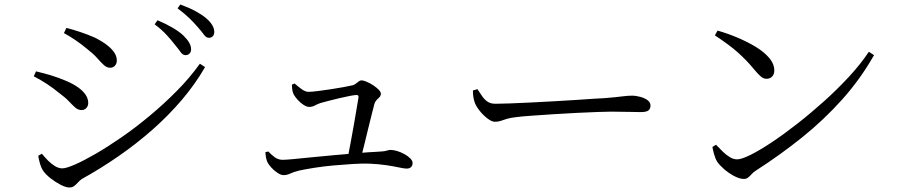

<svg xmlns="http://www.w3.org/2000/svg" viewBox="-20 -819 4000 853"><path d="M804 -574Q792 -574 782.5 -587.5Q773 -601 758 -619Q742 -640 720.5 -663.5Q699 -687 667 -711L680 -729Q718 -713 747.5 -695.5Q777 -678 795 -661Q813 -643 821 -628.5Q829 -614 829 -600Q829 -588 822 -581Q815 -574 804 -574ZM288 14Q273 14 249.5 2Q226 -10 204.5 -27Q183 -44 172 -60Q163 -73 157 -94.5Q151 -116 150 -127L166 -136Q179 -120 194 -105Q209 -90 225 -80.5Q241 -71 257 -71Q274 -71 313 -88Q352 -105 405.5 -136Q459 -167 520.5 -209.5Q582 -252 645 -304.5Q708 -357 765.5 -415Q823 -473 868 -536L891 -521Q848 -446 788.5 -376Q729 -306 657.5 -243Q586 -180 506.5 -125Q427 -70 344 -24Q335 -18 327 -9Q319 0 310 7Q301 14 288 14ZM343 -330Q327 -330 314.5 -341Q302 -352 286 -369Q270 -386 244 -405Q216 -428 188.5 -446Q161 -464 130 -480L140 -502Q178 -493 209 -483.5Q240 -474 273 -460Q304 -447 326 -431.5Q348 -416 360 -398.5Q372 -381 372 -361Q372 -353 368.5 -346Q365 -339 358.5 -334.5Q352 -330 343 -330ZM469 -518Q455 -518 442 -529.5Q429 -541 412.5 -560Q396 -579 369 -600Q343 -622 314 -641.5Q285 -661 264 -672L275 -695Q303 -688 336 -677Q369 -666 401 -652Q435 -635 456.5 -618Q478 -601 488.5 -584.5Q499 -568 499 -550Q499 -537 491 -527.5Q483 -518 469 -518ZM908 -651Q896 -651 886 -665Q876 -679 859 -698Q843 -717 822.5 -737Q802 -757 769 -782L781 -799Q820 -785 848.5 -769.5Q877 -754 896 -738Q932 -707 932 -677Q932 -665 925.5 -658Q919 -651 908 -651Z M1524 -113Q1530 -144 1537.5 -184Q1545 -224 1552 -264Q1559 -304 1564.5 -337Q1570 -370 1573 -388Q1573 -397 1564 -397Q1556 -397 1535 -393Q1514 -389 1488.5 -383Q1463 -377 1440 -371Q1417 -365 1403 -361Q1389 -356 1378 -350Q1367 -344 1354 -344Q1343 -344 1329.5 -352.5Q1316 -361 1304 -374Q1292 -387 1285 -399Q1280 -409 1278.5 -421Q1277 -433 1277 -443L1289 -448Q1301 -437 1318.5 -424Q1336 -411 1351 -411Q1365 -411 1392 -414.5Q1419 -418 1449.5 -422.5Q1480 -427 1506.5 -432Q1533 -437 1546 -440Q1554 -442 1561 -447.5Q1568 -453 1574 -457.5Q1580 -462 1587 -462Q1594 -462 1608.5 -456Q1623 -450 1637.5 -440.5Q1652 -431 1662 -421Q1672 -411 1672 -403Q1672 -393 1665.5 -387Q1659 -381 1652.5 -374Q1646 -367 1643 -356Q1639 -340 1631.5 -311Q1624 -282 1615.5 -246.5Q1607 -211 1598.5 -176.5Q1590 -142 1583 -115ZM1240 -41Q1228 -41 1213 -51Q1198 -61 1186 -74Q1174 -87 1169 -97Q1161 -112 1159 -143L1172 -146Q1185 -132 1200.5 -120.5Q1216 -109 1236 -109Q1248 -109 1281.5 -112Q1315 -115 1362 -120Q1409 -125 1462.5 -129.5Q1516 -134 1567 -138.5Q1618 -143 1659 -145Q1686 -146 1697 -149.5Q1708 -153 1715 -153Q1728 -153 1744.5 -148Q1761 -143 1776.5 -134.5Q1792 -126 1802.5 -115.5Q1813 -105 1813 -95Q1813 -83 1806 -76.5Q1799 -70 1787 -70Q1776 -70 1753 -75Q1730 -80 1697 -85Q1664 -90 1621 -92Q1590 -93 1548.5 -90.5Q1507 -88 1462 -84Q1417 -80 1376.5 -73.5Q1336 -67 1308 -61Q1284 -55 1269.5 -48Q1255 -41 1240 -41Z M2179 -278Q2165 -278 2146.5 -292Q2128 -306 2112.5 -325Q2097 -344 2090 -361Q2085 -375 2083 -388.5Q2081 -402 2081 -417L2101 -423Q2112 -406 2122.5 -391Q2133 -376 2146.5 -367Q2160 -358 2181 -358Q2203 -358 2244 -359.5Q2285 -361 2336 -363.5Q2387 -366 2439.5 -369Q2492 -372 2539.5 -375Q2587 -378 2621 -380.5Q2655 -383 2666 -383Q2716 -387 2742 -390.5Q2768 -394 2787 -394Q2806 -394 2825.5 -388.5Q2845 -383 2857.5 -373.5Q2870 -364 2870 -350Q2870 -336 2861 -328.5Q2852 -321 2826 -321Q2800 -321 2770.5 -322Q2741 -323 2695 -323Q2677 -323 2636 -321.5Q2595 -320 2542.5 -317.5Q2490 -315 2438 -311.5Q2386 -308 2342.5 -305Q2299 -302 2276 -299Q2248 -296 2232 -291Q2216 -286 2204.5 -282Q2193 -278 2179 -278Z M3285 -24Q3266 -24 3241.5 -37Q3217 -50 3196.5 -68Q3176 -86 3166 -101Q3158 -114 3152.5 -134Q3147 -154 3145 -166L3161 -176Q3176 -160 3191.5 -145Q3207 -130 3223 -120.5Q3239 -111 3255 -111Q3274 -111 3314.5 -131Q3355 -151 3409 -187Q3463 -223 3523 -270Q3583 -317 3642.5 -370.5Q3702 -424 3753.5 -480Q3805 -536 3840 -589L3863 -574Q3803 -468 3722 -377.5Q3641 -287 3544 -209Q3447 -131 3338 -61Q3328 -55 3320 -46Q3312 -37 3304 -30.5Q3296 -24 3285 -24ZM3385 -469Q3373 -469 3361.5 -478Q3350 -487 3330 -511Q3312 -533 3294.5 -551Q3277 -569 3258 -586Q3239 -603 3214 -621.5Q3189 -640 3156 -662L3168 -683Q3211 -671 3255 -652.5Q3299 -634 3336.5 -611.5Q3374 -589 3397 -562Q3420 -535 3420 -506Q3420 -489 3410.5 -479Q3401 -469 3385 -469Z"/></svg>

Font: Noto Serif JP
Style: Regular
Weight: 400
Designer: Ryoko NISHIZUKA  (kana & ideographs); Frank Grießhammer (Latin, Greek & Cyrillic); Wenlong ZHANG  (bopomofo); Sandoll Co
Foundry: Adobe
Version: Version 2.003-H1;hotconv 1.1.1;makeotfexe 2.6.0